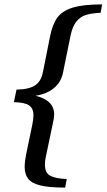

<svg xmlns="http://www.w3.org/2000/svg" viewBox="-20 -730 484 872"><path d="M92 28Q92 2 102 -45L127 -165Q132 -192 132 -207Q132 -237 112.5 -251Q93 -265 43 -266L55 -323Q112 -324 139.5 -342.5Q167 -361 175 -403L207 -563Q218 -619 240 -649.5Q262 -680 309 -695Q356 -710 444 -710L437 -672Q397 -670 371.5 -662.5Q346 -655 328 -633.5Q310 -612 301 -571L266 -399Q257 -356 224.5 -329.5Q192 -303 141 -295Q226 -275 226 -210Q226 -203 224 -189L188 -17Q184 0 184 17Q184 55 208 68Q232 81 283 83L276 122Q204 122 164.5 112.5Q125 103 108.5 82.5Q92 62 92 28Z"/></svg>

Font: Trirong Medium
Style: Italic
Weight: 500
Italic angle: -12°
Designer: Katatrad Team
Foundry: CadsonDemak
Version: Version 1.001